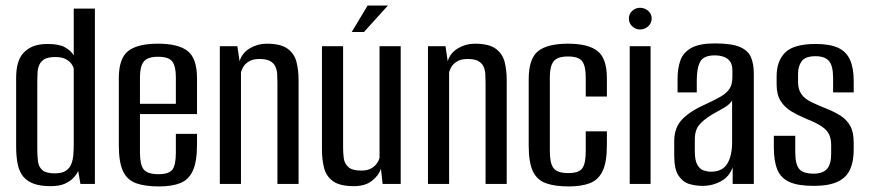

<svg xmlns="http://www.w3.org/2000/svg" viewBox="-20 -661 3122 690"><path d="M162 8Q126 8 102 -0.5Q78 -9 63.5 -26.5Q49 -44 43.5 -71.5Q38 -99 38 -136V-381Q38 -410 44 -432.5Q50 -455 64 -470.5Q78 -486 99 -494.5Q120 -503 151 -503Q192 -503 213.5 -491Q235 -479 245 -462V-630H321V0H269L261 -47Q256 -35 244.5 -22.5Q233 -10 213.5 -1Q194 8 162 8ZM177 -38Q202 -38 216 -47Q230 -56 236 -71Q242 -86 243.5 -104Q245 -122 245 -140V-415Q243 -423 236 -432.5Q229 -442 215.5 -449Q202 -456 179 -456Q154 -456 141 -449Q128 -442 122 -429.5Q116 -417 115 -402Q114 -387 114 -370V-123Q114 -101 116.5 -81Q119 -61 132.5 -49.5Q146 -38 177 -38Z M552 9Q501 9 469 -2.5Q437 -14 422 -46Q407 -78 407 -140V-380Q407 -451 440.5 -477.5Q474 -504 548 -504Q621 -504 654.5 -477.5Q688 -451 688 -380V-251H483V-112Q483 -69 496.5 -52Q510 -35 550 -35Q587 -35 599.5 -51.5Q612 -68 612 -112V-180H688V-141Q688 -80 673 -47.5Q658 -15 628 -3Q598 9 552 9ZM483 -288H612V-384Q612 -422 599.5 -439.5Q587 -457 548 -457Q510 -457 496.5 -439.5Q483 -422 483 -384Z M770 0V-495H833L841 -441Q850 -471 878 -487.5Q906 -504 938 -504Q989 -504 1013.5 -486Q1038 -468 1045.5 -438.5Q1053 -409 1053 -373V0H977V-365Q977 -381 976 -396Q975 -411 969 -423Q963 -435 950 -442Q937 -449 912 -449Q890 -449 876 -441Q862 -433 855.5 -422.5Q849 -412 846 -402V0Z M1252 8Q1201 8 1176.5 -10Q1152 -28 1144.5 -58Q1137 -88 1137 -123V-495H1213V-131Q1213 -111 1215.5 -92Q1218 -73 1232 -60.5Q1246 -48 1278 -48Q1301 -48 1314.5 -56Q1328 -64 1335 -74.5Q1342 -85 1344 -94V-495H1420V0H1355L1349 -55Q1341 -30 1316.5 -11Q1292 8 1252 8ZM1244 -546 1301 -641H1374L1288 -546Z M1518 0V-495H1581L1589 -441Q1598 -471 1626 -487.5Q1654 -504 1686 -504Q1737 -504 1761.5 -486Q1786 -468 1793.5 -438.5Q1801 -409 1801 -373V0H1725V-365Q1725 -381 1724 -396Q1723 -411 1717 -423Q1711 -435 1698 -442Q1685 -449 1660 -449Q1638 -449 1624 -441Q1610 -433 1603.5 -422.5Q1597 -412 1594 -402V0Z M2024 9Q1974 9 1942 -2.5Q1910 -14 1895 -45.5Q1880 -77 1880 -139V-376Q1880 -450 1913.5 -477Q1947 -504 2021 -504Q2094 -504 2127.5 -477.5Q2161 -451 2161 -380V-314H2085V-384Q2085 -423 2072.5 -440.5Q2060 -458 2021 -458Q1983 -458 1969.5 -440.5Q1956 -423 1956 -384V-117Q1956 -74 1969.5 -56.5Q1983 -39 2023 -39Q2060 -39 2072.5 -56Q2085 -73 2085 -117V-189H2161V-139Q2161 -79 2146 -47Q2131 -15 2100.5 -3Q2070 9 2024 9Z M2243 0V-495H2318V0ZM2280 -555Q2264 -555 2252 -566.5Q2240 -578 2240 -594Q2240 -611 2252 -622Q2264 -633 2280 -633Q2297 -633 2309.5 -622Q2322 -611 2322 -594Q2322 -578 2309.5 -566.5Q2297 -555 2280 -555Z M2505 7Q2481 7 2458 0.5Q2435 -6 2419 -29Q2403 -52 2403 -101V-154Q2403 -203 2432.5 -233Q2462 -263 2517 -287Q2550 -302 2571 -314.5Q2592 -327 2602 -342.5Q2612 -358 2612 -384V-407Q2612 -429 2603.5 -440.5Q2595 -452 2580.5 -457Q2566 -462 2549 -462Q2509 -462 2496.5 -439.5Q2484 -417 2484 -371V-329H2415V-378Q2415 -415 2425 -443.5Q2435 -472 2464 -488.5Q2493 -505 2549 -505Q2608 -505 2638 -492.5Q2668 -480 2678.5 -456Q2689 -432 2689 -396V0H2613V-60Q2602 -27 2571.5 -10Q2541 7 2505 7ZM2535 -44Q2576 -44 2593.5 -72.5Q2611 -101 2611 -150V-300Q2602 -285 2581.5 -273.5Q2561 -262 2540 -250Q2510 -232 2493.5 -213Q2477 -194 2477 -160V-117Q2477 -85 2486 -69Q2495 -53 2508.5 -48.5Q2522 -44 2535 -44Z M2904 7Q2848 7 2817 -7Q2786 -21 2773.5 -51.5Q2761 -82 2761 -131V-173H2838V-114Q2838 -71 2852 -54Q2866 -37 2904 -37Q2937 -37 2952 -54Q2967 -71 2967 -108V-139Q2967 -162 2959.5 -178Q2952 -194 2932.5 -207Q2913 -220 2880 -233Q2849 -246 2824.5 -260.5Q2800 -275 2785.5 -298Q2771 -321 2771 -357V-387Q2771 -442 2802 -472.5Q2833 -503 2911 -503Q2962 -503 2991.5 -489.5Q3021 -476 3034.5 -446.5Q3048 -417 3048 -370V-329H2974V-380Q2974 -425 2959 -442Q2944 -459 2911 -459Q2874 -459 2861 -441Q2848 -423 2848 -396V-366Q2848 -339 2860.5 -322Q2873 -305 2896 -294Q2919 -283 2949 -271Q2977 -260 2999.5 -246Q3022 -232 3035 -209.5Q3048 -187 3048 -148V-123Q3048 -81 3035 -52Q3022 -23 2990.5 -8Q2959 7 2904 7Z"/></svg>

Font: Alumni Sans Medium
Style: Regular
Weight: 500
Designer: Robert E. Leuschke
Foundry: Robert E. Leuschke
Version: Version 1.018